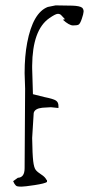

<svg xmlns="http://www.w3.org/2000/svg" viewBox="-20 -697 352 720"><path d="M156.2 -17.6V-14.6Q148.4 -8.8 109.9 -2.9Q71.3 2.9 60.5 2.9Q49.8 2.9 44.4 1.5Q39.1 0 34.2 -7.8L29.3 -17.6L46.9 -30.3Q72.3 -31.2 72.3 -66.4L74.2 -364.3L72.3 -422.9Q72.3 -486.3 82 -537.1Q103.5 -649.4 159.2 -670.9L188.5 -676.8L252 -675.8Q279.3 -674.8 288.1 -668Q293.9 -662.1 293.5 -653.3Q293 -644.5 286.6 -626Q280.3 -607.4 274.4 -604.5Q268.6 -601.6 253.9 -601.6Q239.3 -601.6 215.8 -623L223.6 -625L209 -640.6Q204.1 -645.5 195.8 -645Q187.5 -644.5 165 -628.9Q101.6 -585 100.6 -450.2V-441.4L103.5 -343.8L146.5 -333Q180.7 -326.2 189.9 -319.8Q199.2 -313.5 199.2 -299.8V-292L170.9 -294.9L138.7 -293Q110.4 -290 106.4 -273.4L100.6 -179.7Q101.6 -117.2 104.5 -92.8Q107.4 -68.4 113.8 -60.1Q120.1 -51.8 134.8 -42.5Q149.4 -33.2 154.3 -22.5H155.3Q157.2 -19.5 156.2 -17.6Z"/></svg>

Font: Drukaatie burti
Style: Thin
Weight: 100
Version: Version 0.14